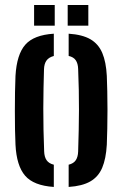

<svg xmlns="http://www.w3.org/2000/svg" viewBox="-20 -743 491 771"><path d="M42.2 -162Q40.9 -186.8 40.3 -222.3Q39.7 -257.7 39.7 -297.2Q39.7 -336.6 40.3 -373.6Q40.9 -410.7 42.2 -438.4Q47.2 -524.3 81.5 -563.4Q115.8 -602.6 196.1 -607.7V-518.2Q175.8 -512.8 166.6 -499.8Q157.4 -486.7 156.7 -465.2Q155.5 -430 154.8 -390.1Q154 -350.2 153.9 -307.7Q153.8 -265.2 154.7 -221.8Q155.5 -178.3 157.3 -135.4Q158 -112.9 167.1 -99.7Q176.3 -86.4 196.1 -81.6V7.7Q115.2 2.4 80.8 -37.5Q46.4 -77.4 42.2 -162ZM255.7 7.7V-81.6Q275.8 -86.6 284.4 -99.8Q293.1 -112.9 293.8 -134.7Q295.3 -179.7 296.1 -220.7Q297 -261.8 297.1 -301.5Q297.2 -341.3 296.4 -381.9Q295.5 -422.4 293.8 -466.1Q293.1 -488 284.3 -500.9Q275.6 -513.9 255.7 -518.4V-607.7Q310.6 -604.1 343 -585.4Q375.3 -566.6 390.7 -530.4Q406 -494.3 408.9 -438.4Q410.1 -411.9 410.8 -376.1Q411.6 -340.4 411.6 -301.7Q411.6 -262.9 410.8 -226.5Q410.1 -190.1 408.9 -162Q405.7 -105.5 390.4 -69.3Q375 -33.1 342.7 -14.5Q310.4 4.1 255.7 7.7ZM251.8 -640V-722.9H334.7V-640ZM116.9 -640V-722.9H199.8V-640Z"/></svg>

Font: Big Shoulders Stencil Text Thin
Style: Regular
Weight: 100
Designer: Patric King
Foundry: XO Type Co
Version: Version 2.001